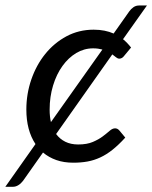

<svg xmlns="http://www.w3.org/2000/svg" viewBox="-69 -594 563 709"><path d="M62 -62Q28.3 -112.8 28.3 -189.5Q28.3 -247.1 46.6 -300.3Q64.9 -353.5 97.9 -394.5Q130.9 -435.5 176.5 -460Q222.2 -484.4 276.9 -484.4Q298.8 -484.4 316.9 -480.7Q335 -477.1 350.6 -470.2L408.2 -551.8Q415 -561.5 424.1 -567.6Q433.1 -573.7 444.3 -573.7H473.6L385.3 -449.2Q400.9 -436.5 415 -418.5L388.2 -386.2Q385.3 -382.3 380.9 -379.9Q376.5 -377.4 371.6 -377.4Q365.7 -377.4 359.9 -382.1Q354 -386.7 345.7 -393.1L138.2 -99.1Q151.9 -80.6 172.1 -70.6Q192.4 -60.5 219.7 -60.5Q252 -60.5 273.7 -69.8Q295.4 -79.1 310.3 -90.3Q325.2 -101.6 335.7 -110.8Q346.2 -120.1 356 -120.1Q365.2 -120.1 372.1 -111.8L393.6 -85.9Q368.7 -58.6 346.2 -40.8Q323.7 -22.9 301 -12.5Q278.3 -2 254.2 2.4Q230 6.8 201.7 6.8Q167 6.8 139.2 -2.9Q111.3 -12.7 89.8 -30.8L16.1 73.7Q8.8 83.5 -1 89.6Q-10.7 95.7 -20.5 95.7H-49.3ZM114.3 -189Q114.3 -176.3 115.5 -164.8Q116.7 -153.3 119.1 -143.1L309.1 -411.1Q301.8 -413.1 293.2 -414.3Q284.7 -415.5 274.9 -415.5Q241.7 -415.5 212.6 -398.2Q183.6 -380.9 161.6 -350.3Q139.6 -319.8 127 -278.3Q114.3 -236.8 114.3 -189Z"/></svg>

Font: Carlito
Style: Italic
Weight: 400
Italic angle: -7°
Designer: Lukasz Dziedzic
Foundry: tyPoland Lukasz Dziedzic
Version: Version 1.104